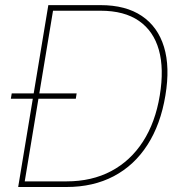

<svg xmlns="http://www.w3.org/2000/svg" viewBox="-20 -748 711 768"><path d="M246.1 0H64.5L68.4 -22.5H246.1Q347.2 -22.5 424.6 -63.5Q502 -104.5 551.8 -181.6Q601.6 -258.8 619.1 -366.2Q636.7 -472.7 615.5 -548.3Q594.2 -624 535.6 -664.6Q477.1 -705.1 382.3 -705.1H181.2L185.1 -727.5H382.3Q482.9 -727.5 547.1 -684.3Q611.3 -641.1 636 -560.3Q660.6 -479.5 641.6 -366.2Q622.6 -250.5 569.8 -168.5Q517.1 -86.4 435.1 -43.2Q353 0 246.1 0ZM195.8 -727.5 75.2 0H52.7L173.3 -727.5ZM23.4 -353 26.9 -374.5H286.6L283.2 -353Z"/></svg>

Font: Inter 28pt Thin
Style: Italic
Weight: 250
Italic angle: -9.3988°
Designer: Rasmus Andersson
Foundry: rsms
Version: Version 4.001;git-66647c0bb